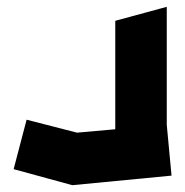

<svg xmlns="http://www.w3.org/2000/svg" viewBox="-20 -412 543 563"><path d="M192 131 20 84 58 -61 206 -23 318 -33V-351L469 -392V-46L483 103L192 131Z"/></svg>

Font: Blaka Ink
Style: Regular
Weight: 400
Designer: Mohamed Gaber
Foundry: Kief Type Foundry
Version: Version 1.003; ttfautohint (v1.8.4.7-5d5b)